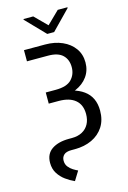

<svg xmlns="http://www.w3.org/2000/svg" viewBox="-164 -1007 868 1300"><g transform="rotate(-15 270.0 -357.0)"><path d="M87.9 -727.1H235.8Q303.2 -727.1 355.7 -703.9Q408.2 -680.7 438.5 -638.7Q468.8 -596.7 468.8 -539.6Q468.8 -483.4 438.5 -441.2Q408.2 -398.9 354 -375.5Q299.8 -352.1 227.1 -352.1H156.2V-412.1H226.1Q303.7 -412.1 337.2 -446.8Q370.6 -481.4 370.6 -532.7Q370.6 -585.9 337.9 -617.4Q305.2 -648.9 235.8 -648.9H87.9ZM156.2 -390.6H227.1Q346.2 -390.6 413.1 -342Q480 -293.5 480 -198.7Q480 -132.8 450 -86.2Q419.9 -39.6 367.2 -14.9Q314.5 9.8 247.1 9.8H223.1Q186 9.8 169.7 25.4Q153.3 41 153.3 65.4Q153.3 90.8 167 108.4Q180.7 126 199 137.2Q217.3 148.4 231.4 154.8L191.9 218.8Q160.6 205.1 130.6 183.3Q100.6 161.6 80.8 130.1Q61 98.6 61 56.2Q61 -6.8 106.4 -37.6Q151.9 -68.4 227.1 -68.4H247.1Q289.6 -68.4 319.8 -84.7Q350.1 -101.1 366.2 -130.9Q382.3 -160.6 382.3 -201.2Q382.3 -266.1 341.8 -300Q301.3 -334 226.1 -334H156.2ZM207.5 -931.6 292.5 -846.7 379.4 -931.6H447.3V-926.3L316.9 -792.5H268.6L139.2 -926.3V-931.6Z"/></g></svg>

Font: Sahel VF Regular
Style: Regular
Weight: 400
Foundry: Saber Rastikerdar (saber.rastikerdar@gmail.com)
Version: Version 3.4.0